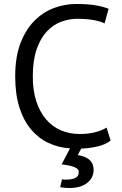

<svg xmlns="http://www.w3.org/2000/svg" viewBox="-20 -732 611 960"><path d="M533 -29Q507 -9 469 0Q431 9 386 11L369 43Q411 51 429.5 69Q448 87 448 118Q448 157 416 182.5Q384 208 326 208Q315 208 304 207Q293 206 281 204L290 165Q296 166 301 166Q306 166 311 166Q333 166 345.5 162Q358 158 364.5 152.5Q371 147 372.5 140Q374 133 374 127Q374 99 288 90L330 10Q272 6 222 -17.5Q172 -41 135 -85Q98 -129 77 -195Q56 -261 56 -350Q56 -448 82.5 -516.5Q109 -585 152.5 -628.5Q196 -672 250 -692Q304 -712 360 -712Q420 -712 458 -705.5Q496 -699 523 -688L503 -615Q455 -638 366 -638Q325 -638 285 -623Q245 -608 213.5 -574Q182 -540 163 -485Q144 -430 144 -350Q144 -278 162 -224Q180 -170 211.5 -134Q243 -98 285.5 -80Q328 -62 378 -62Q423 -62 456.5 -71Q490 -80 513 -94Z"/></svg>

Font: PT Sans
Style: Regular
Weight: 400
Version: Version 2.003W OFL; ttfautohint (v1.6)